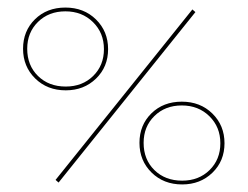

<svg xmlns="http://www.w3.org/2000/svg" viewBox="-20 -483 655 508"><path d="M41 -354Q41 -401 72.5 -432Q104 -463 153 -463Q202 -463 234 -431.5Q266 -400 266 -353Q266 -306 234 -275Q202 -244 154 -244Q105 -244 73 -275.5Q41 -307 41 -354ZM127 -7 489 -458 497 -451 135 0ZM255 -353Q255 -396 226 -424.5Q197 -453 153 -453Q109 -453 80.5 -425Q52 -397 52 -354Q52 -310 80.5 -282Q109 -254 154 -254Q198 -254 226.5 -282Q255 -310 255 -353ZM349 -105Q349 -152 380.5 -183Q412 -214 461 -214Q510 -214 542 -182.5Q574 -151 574 -104Q574 -57 542 -26Q510 5 462 5Q413 5 381 -26.5Q349 -58 349 -105ZM563 -104Q563 -147 534 -175.5Q505 -204 461 -204Q417 -204 388.5 -176Q360 -148 360 -105Q360 -61 388.5 -33Q417 -5 462 -5Q506 -5 534.5 -33Q563 -61 563 -104Z"/></svg>

Font: Ysabeau SC Hairline
Style: Regular
Weight: 100
Designer: Christian Thalmann (Catharsis Fonts)
Version: Version 0.003